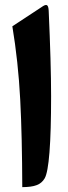

<svg xmlns="http://www.w3.org/2000/svg" viewBox="-20 -752 275 774"><path d="M29.8 -646C45.4 -551.8 56.2 -453.1 61.5 -350.6C66.9 -248 69.3 -130.4 69.8 2.4C118.2 2 144.5 -6.3 160.2 -33.2C177.2 -63 186 -173.3 186 -364.3C186 -452.6 182.6 -567.4 176.3 -708.5C174.8 -735.4 167.5 -737.8 146.5 -722.7Z"/></svg>

Font: Sahel
Style: Bold
Weight: 700
Foundry: Saber Rastikerdar (saber.rastikerdar@gmail.com)
Version: Version 3.4.0